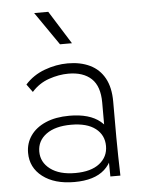

<svg xmlns="http://www.w3.org/2000/svg" viewBox="-52 -748 599 800"><g transform="rotate(-5 247.5 -348.0)"><path d="M378 0 376 -165 371 -177V-310Q371 -378 337 -410Q303 -442 241 -442Q201 -442 159 -427.5Q117 -413 87 -379L63 -412Q96 -449 144.5 -467Q193 -485 242 -485Q295 -485 334.5 -466Q374 -447 395.5 -408Q417 -369 417 -310V-160Q417 -120 418 -80.5Q419 -41 420 0ZM227 10Q144 10 94.5 -28Q45 -66 45 -128Q45 -168 67 -199.5Q89 -231 130.5 -249Q172 -267 230 -267Q314 -267 358.5 -230Q403 -193 403 -133H396Q396 -67 353.5 -28.5Q311 10 227 10ZM234 -27Q300 -27 335.5 -55Q371 -83 371 -128Q371 -174 335.5 -201.5Q300 -229 234 -229Q167 -229 129.5 -201.5Q92 -174 92 -129Q92 -84 130 -55.5Q168 -27 234 -27ZM217 -567 121 -706H180L267 -567Z"/></g></svg>

Font: SUSE Thin ExtraLight
Style: Regular
Weight: 250
Version: Version 1.000